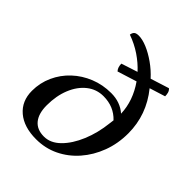

<svg xmlns="http://www.w3.org/2000/svg" viewBox="-205 -828 955 955"><g transform="rotate(45 272.0 -351.0)"><path d="M214 12Q128 12 78.5 -30Q29 -72 29 -144Q29 -200 51.5 -249.5Q74 -299 113.5 -336Q153 -373 205 -394Q257 -415 316 -415Q380 -415 423 -377Q420 -465 364 -545L262 -513Q254 -522 251 -532.5Q248 -543 248 -554L334 -582Q304 -615 264 -642Q224 -669 176 -686Q178 -700 185.5 -707Q193 -714 211 -714Q237 -714 270.5 -700Q304 -686 339.5 -661Q375 -636 404 -604L502 -635Q511 -627 514 -616Q517 -605 517 -593L434 -567Q518 -463 518 -333Q518 -261 494.5 -198.5Q471 -136 429.5 -88.5Q388 -41 333 -14.5Q278 12 214 12ZM232 -25Q278 -25 317 -63.5Q356 -102 382.5 -165.5Q409 -229 417 -304Q419 -314 420 -327Q373 -377 300 -377Q251 -377 213 -347Q175 -317 153.5 -264.5Q132 -212 132 -145Q132 -87 157.5 -56Q183 -25 232 -25Z"/></g></svg>

Font: Petrona Medium
Style: Italic
Weight: 500
Italic angle: -9°
Designer: Ringo R. Seeber
Foundry: Ringo R. Seeber
Version: Version 2.001; ttfautohint (v1.8.3)